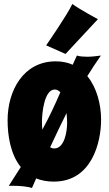

<svg xmlns="http://www.w3.org/2000/svg" viewBox="-20 -884 544 961"><path d="M485 -606C466 -603 436 -600 418 -600C404 -600 377 -601 365 -606C357 -590 351 -575 344 -560C319 -571 291 -577 259 -577C96 -577 18 -429 18 -282C18 -207 32 -112 84 -48L24 46C30 46 38 46 45 46C78 46 117 49 140 57L161 9C186 19 215 25 249 25C440 25 486 -172 486 -285C486 -360 465 -445 417 -503C439 -538 461 -572 485 -606ZM190 -275C190 -320 202 -436 254 -436C265 -436 275 -430 282 -422C257 -364 230 -305 192 -235C190 -250 190 -264 190 -275ZM316 -269C316 -224 302 -141 252 -141C244 -141 237 -143 231 -147C259 -207 286 -264 313 -318C315 -299 316 -281 316 -269ZM470 -788C470 -788 382 -835 342 -864C316 -808 211 -657 211 -657L308 -614Z"/></svg>

Font: Spicy Rice
Style: Regular
Weight: 400
Designer: Astigmatic (AOETI)
Foundry: Astigmatic (AOETI)
Version: Version 1.000